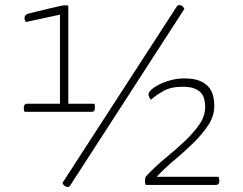

<svg xmlns="http://www.w3.org/2000/svg" viewBox="-20 -731 961 759"><path d="M82 -644Q80 -647 78.5 -650.5Q77 -654 77 -660Q77 -672 91 -677Q109 -681 132 -687Q155 -693 177 -698Q199 -703 215 -706.5Q231 -710 236 -710Q238 -710 242 -710Q246 -710 250 -708V-321H353Q355 -316 355 -312Q355 -308 355 -305Q355 -289 343 -289H77Q74 -295 74 -303Q74 -321 87 -321H217V-673ZM257 3Q255 8 248 8Q241 8 235 3.5Q229 -1 227 -8L678 -704Q681 -711 689 -711Q701 -711 709 -696ZM577 -337Q567 -347 567 -359Q567 -366 578.5 -376.5Q590 -387 609.5 -397Q629 -407 655 -414Q681 -421 709 -421Q745 -421 768 -412Q791 -403 804 -388Q817 -373 822 -353.5Q827 -334 827 -312Q827 -272 803.5 -236.5Q780 -201 745.5 -167Q711 -133 671.5 -100Q632 -67 599 -32H844Q847 -23 847 -17Q847 0 834 0H556Q554 -5 553.5 -8Q553 -11 553 -15Q553 -21 554.5 -27.5Q556 -34 561 -38Q597 -76 637.5 -109Q678 -142 712 -174.5Q746 -207 768.5 -239.5Q791 -272 791 -309Q791 -324 787.5 -338.5Q784 -353 774.5 -364Q765 -375 747.5 -381.5Q730 -388 702 -388Q655 -388 625.5 -371Q596 -354 577 -337Z"/></svg>

Font: Yanone Kaffeesatz Thin
Style: Regular
Weight: 250
Designer: Yanone
Foundry: Yanone Font Production. Not for release.
Version: Version 1.002